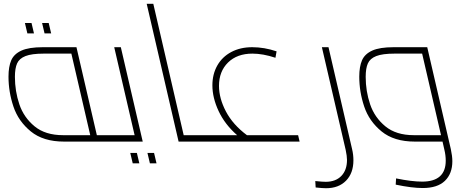

<svg xmlns="http://www.w3.org/2000/svg" viewBox="-20 -750 2421 1017"><path d="M618 -11Q618 0 601 0H319Q209 0 143 -54Q77 -108 51 -186Q25 -264 25 -344Q25 -397 39.5 -430.5Q54 -464 93.5 -482Q133 -500 207 -500H385L493 -34H593Q618 -34 618 -11ZM458 -34 358 -466H212Q148 -466 115 -453Q82 -440 70.5 -414Q59 -388 59 -343Q59 -267 82.5 -197.5Q106 -128 163 -81Q220 -34 314 -34ZM112 -628H147L160 -573H125ZM203 -628H238L251 -573H216Z M736 0H601Q587 0 582 -5.5Q577 -11 577 -22Q577 -34 593 -34H693L585 -500H620ZM670 60H705L718 115H683ZM761 60H796L809 115H774Z M1078 -11Q1078 0 1061 0H926L757 -730H792L953 -34H1053Q1078 -34 1078 -11Z M1567 0H1061Q1047 0 1042 -5.5Q1037 -11 1037 -22Q1037 -34 1053 -34H1236Q1171 -91 1138 -161.5Q1105 -232 1105 -298Q1105 -357 1131 -403Q1157 -449 1205 -474.5Q1253 -500 1316 -500Q1380 -500 1445 -478L1439 -444Q1373 -466 1317 -466Q1236 -466 1188 -419Q1140 -372 1140 -295Q1140 -229 1177 -159Q1214 -89 1288 -34H1559Z M1652 243 1650 209Q1688 213 1705 213Q1758 213 1788 182Q1818 151 1818 97Q1818 77 1811 44L1685 -500H1720L1845 40Q1852 69 1852 99Q1852 167 1813 207Q1774 247 1707 247Q1688 247 1652 243Z M2376 104Q2376 170 2336.5 208Q2297 246 2219 246Q2162 246 2076 228L2078 195Q2161 212 2216 212Q2341 212 2341 101Q2341 73 2334 44L2324 0H2177Q2067 0 2001 -54Q1935 -108 1909 -186Q1883 -264 1883 -344Q1883 -397 1897.5 -430.5Q1912 -464 1951.5 -482Q1991 -500 2065 -500H2243L2368 40Q2376 77 2376 104ZM2316 -34 2216 -466H2070Q2006 -466 1973 -453Q1940 -440 1928.5 -414Q1917 -388 1917 -343Q1917 -267 1940.5 -197.5Q1964 -128 2021 -81Q2078 -34 2172 -34Z"/></svg>

Font: Cairo ExtraLight
Style: Italic
Weight: 275
Italic angle: -13°
Designer: Mohamed Gaber, Accademia di Belle Arti di Urbino and others
Foundry: Kief Type Foundry, Accademia di Belle Arti di Urbino and others
Version: Version 3.011